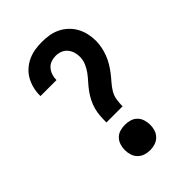

<svg xmlns="http://www.w3.org/2000/svg" viewBox="-221 -838 941 941"><g transform="rotate(-45 250.0 -367.5)"><path d="M194 -240Q194 -263 195.5 -285Q197 -307 203 -328.5Q209 -350 219 -370Q229 -390 242.5 -408.5Q256 -427 271 -443.5Q286 -460 299 -477.5Q312 -495 321 -516Q330 -537 330 -560Q330 -577 325 -593Q320 -609 309 -622Q298 -635 282 -641Q266 -647 249 -647Q232 -647 216.5 -641.5Q201 -636 190 -623.5Q179 -611 173.5 -595Q168 -579 168 -563V-560H57V-565Q57 -590 63 -614Q69 -638 81 -659.5Q93 -681 111.5 -697.5Q130 -714 152.5 -724.5Q175 -735 199.5 -739Q224 -743 249 -743Q274 -743 299 -739Q324 -735 346.5 -724Q369 -713 387.5 -695.5Q406 -678 418 -656Q430 -634 435.5 -609.5Q441 -585 441 -560Q441 -538 436.5 -516Q432 -494 424 -473Q416 -452 404.5 -433Q393 -414 379.5 -396.5Q366 -379 351 -362Q336 -345 324.5 -326Q313 -307 309.5 -285Q306 -263 306 -240ZM250 8Q232 8 215 2.5Q198 -3 185.5 -15.5Q173 -28 167.5 -45Q162 -62 162 -80Q162 -98 167.5 -115.5Q173 -133 185.5 -145.5Q198 -158 215 -163Q232 -168 250 -168Q268 -168 285 -163Q302 -158 314.5 -145.5Q327 -133 332.5 -115.5Q338 -98 338 -80Q338 -62 332.5 -45Q327 -28 314.5 -15.5Q302 -3 285 2.5Q268 8 250 8Z"/></g></svg>

Font: Iosevka Web
Style: Bold
Weight: 700
Monospace: yes
Designer: Belleve Invis
Foundry: Belleve Invis
Version: Version 28.0.3; ttfautohint (v1.8.3)